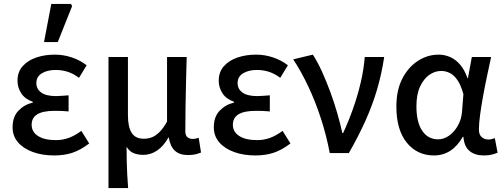

<svg xmlns="http://www.w3.org/2000/svg" viewBox="-20 -779 2563 977"><path d="M256 12Q195 12 147 -5.5Q99 -23 71.5 -55Q44 -87 44 -131Q44 -185 74 -216Q104 -247 147 -257V-261Q107 -275 88 -304.5Q69 -334 69 -368Q69 -413 95.5 -442.5Q122 -472 165 -486.5Q208 -501 259 -501Q303 -501 345 -487Q387 -473 421 -447L382 -383Q354 -404 325 -413.5Q296 -423 263 -423Q221 -423 193 -406Q165 -389 165 -356Q165 -326 190 -308Q215 -290 266 -290Q281 -290 296 -291.5Q311 -293 329 -294V-212Q310 -214 292.5 -214.5Q275 -215 258 -215Q199 -215 170 -197.5Q141 -180 141 -144Q141 -108 173.5 -87Q206 -66 265 -66Q298 -66 329 -77Q360 -88 394 -113L434 -49Q389 -15 348 -1.5Q307 12 256 12ZM204 -565 241 -759H341L347 -748L274 -565Z M532 178V-489H631V-193Q631 -133 650 -103Q669 -73 712 -73Q733 -73 752 -80Q771 -87 790.5 -106Q810 -125 830 -160V-489H930Q928 -425 926.5 -358Q925 -291 924 -228Q923 -165 923 -111Q923 -90 933.5 -81Q944 -72 961 -72Q968 -72 975.5 -73.5Q983 -75 991 -78L1003 -3Q991 2 975.5 6Q960 10 937 10Q894 10 870 -12Q846 -34 839 -79H837Q812 -35 779.5 -13Q747 9 710 9Q683 9 661.5 1Q640 -7 624 -32Q624 13 625 46.5Q626 80 627.5 110.5Q629 141 632 178Z M1280 12Q1219 12 1171 -5.5Q1123 -23 1095.5 -55Q1068 -87 1068 -131Q1068 -185 1098 -216Q1128 -247 1171 -257V-261Q1131 -275 1112 -304.5Q1093 -334 1093 -368Q1093 -413 1119.5 -442.5Q1146 -472 1189 -486.5Q1232 -501 1283 -501Q1327 -501 1369 -487Q1411 -473 1445 -447L1406 -383Q1378 -404 1349 -413.5Q1320 -423 1287 -423Q1245 -423 1217 -406Q1189 -389 1189 -356Q1189 -326 1214 -308Q1239 -290 1290 -290Q1305 -290 1320 -291.5Q1335 -293 1353 -294V-212Q1334 -214 1316.5 -214.5Q1299 -215 1282 -215Q1223 -215 1194 -197.5Q1165 -180 1165 -144Q1165 -108 1197.5 -87Q1230 -66 1289 -66Q1322 -66 1353 -77Q1384 -88 1418 -113L1458 -49Q1413 -15 1372 -1.5Q1331 12 1280 12Z M1658 0Q1641 -90 1613 -176Q1585 -262 1549 -338.5Q1513 -415 1472 -477L1572 -501Q1596 -464 1618.5 -414.5Q1641 -365 1661 -310.5Q1681 -256 1696.5 -202Q1712 -148 1722 -102H1726Q1754 -162 1777 -227.5Q1800 -293 1815.5 -359Q1831 -425 1836 -489H1935Q1922 -403 1899 -324.5Q1876 -246 1840.5 -166.5Q1805 -87 1755 0Z M2188 12Q2103 12 2050 -53Q1997 -118 1997 -237Q1997 -321 2027.5 -379.5Q2058 -438 2107 -469.5Q2156 -501 2212 -501Q2242 -501 2270 -489Q2298 -477 2321 -450.5Q2344 -424 2359 -381H2361L2381 -489H2479Q2469 -442 2458 -390.5Q2447 -339 2438 -289Q2429 -239 2423 -195Q2417 -151 2417 -119Q2417 -94 2431 -81.5Q2445 -69 2465 -69Q2473 -69 2481.5 -71Q2490 -73 2498 -76L2512 -2Q2501 3 2483.5 7.5Q2466 12 2442 12Q2397 12 2369.5 -10.5Q2342 -33 2338 -83H2335Q2281 12 2188 12ZM2209 -70Q2239 -70 2265.5 -89Q2292 -108 2310 -140Q2328 -172 2331 -210L2338 -300Q2325 -347 2307 -372.5Q2289 -398 2268 -408Q2247 -418 2225 -418Q2193 -418 2164.5 -398Q2136 -378 2117.5 -338.5Q2099 -299 2099 -238Q2099 -157 2128.5 -113.5Q2158 -70 2209 -70Z"/></svg>

Font: Source Sans 3 Medium
Style: Regular
Weight: 500
Designer: Paul D. Hunt
Foundry: Adobe
Version: Version 3.052;hotconv 1.1.0;makeotfexe 2.6.0